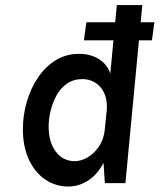

<svg xmlns="http://www.w3.org/2000/svg" viewBox="-20 -704 614 738"><path d="M243.5 13Q193.5 13 153.5 -14.2Q113.5 -41.5 90.8 -91.2Q68 -141 68 -206.5Q68 -261.5 83 -313Q98 -364.5 126.2 -406.2Q154.5 -448 194.2 -472.5Q234 -497 284 -497Q328 -497 360 -477Q392 -457 404 -421.5L429 -684.5H527L462 0H383L378 -78Q353.5 -32 317.8 -9.5Q282 13 243.5 13ZM267 -84.5Q291.5 -84.5 316.8 -99.2Q342 -114 360.2 -140.8Q378.5 -167.5 382.5 -204L389 -269Q390 -277 390.5 -282Q391 -287 391 -292.5Q391 -327.5 378.2 -351.2Q365.5 -375 344 -387.5Q322.5 -400 297 -400Q263 -400 238.2 -383Q213.5 -366 198 -338.5Q182.5 -311 174.8 -279Q167 -247 167 -218Q167 -157 194.8 -120.8Q222.5 -84.5 267 -84.5ZM302.5 -549 312 -618.5H573.5L564 -549Z"/></svg>

Font: Karla SemiBold
Style: Italic
Weight: 600
Italic angle: -8°
Designer: Jonathan Pinhorn
Version: Version 2.004;gftools[0.9.33]